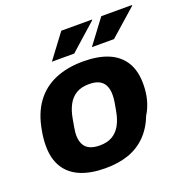

<svg xmlns="http://www.w3.org/2000/svg" viewBox="-131 -845 950 979"><g transform="rotate(-20 344.5 -356.0)"><path d="M278 12Q200 12 144.5 -11Q89 -34 59.5 -81Q30 -128 30 -199Q30 -219 32 -239.5Q34 -260 38 -280Q53 -368 95 -425.5Q137 -483 203 -511Q269 -539 355 -539Q435 -539 490.5 -516Q546 -493 575.5 -446Q605 -399 605 -327Q605 -280 594.5 -241Q584 -202 564 -170Q540 -108 500 -67.5Q460 -27 405 -7.5Q350 12 278 12ZM290 -107Q331 -107 358.5 -123Q386 -139 403 -169.5Q420 -200 428 -245Q433 -272 435.5 -287.5Q438 -303 438.5 -312Q439 -321 439 -328Q439 -358 429 -378.5Q419 -399 398.5 -409.5Q378 -420 344 -420Q303 -420 275.5 -404Q248 -388 231 -357.5Q214 -327 206 -282Q201 -255 198.5 -239Q196 -223 195 -214.5Q194 -206 194 -199Q194 -169 204 -148.5Q214 -128 235.5 -117.5Q257 -107 290 -107ZM206 -592 305 -724H472V-721L327 -592ZM423 -592 522 -724H688L689 -721L543 -592Z"/></g></svg>

Font: Archivo SemiBold ExtraBold
Style: Italic
Weight: 800
Italic angle: -10°
Version: Version 2.001